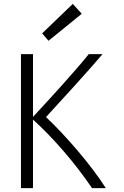

<svg xmlns="http://www.w3.org/2000/svg" viewBox="-20 -969 639 989"><path d="M88 -690V0H150V-353C253 -260 366 -130 454 0H525C451 -117 320 -269 217 -366C307 -464 428 -596 508 -690H437C364 -599 242 -466 150 -367V-690ZM197 -797 230 -759 401 -898 355 -949Z"/></svg>

Font: Repo Light
Style: Regular
Weight: 300
Designer: Stefan Peev
Foundry: Context Ltd
Version: Version 001.502